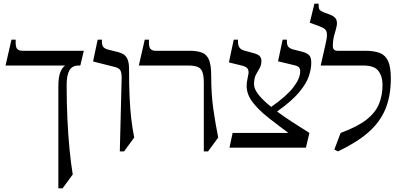

<svg xmlns="http://www.w3.org/2000/svg" viewBox="-20 -800 2165 1040"><path d="M100 -525H434L415 -445H405Q371 -445 356 -419Q341 -393 341 -340Q341 -247 345 -158.5Q349 -70 356.5 7.5Q364 85 374 145L319 220H296V-330Q296 -381 306.5 -408Q317 -435 333 -445H10L42 -585H65Q63 -545 73 -535Q83 -525 100 -525Z M679 -425Q679 -338 682 -273Q685 -208 691 -156.5Q697 -105 707 -55L652 20H629L639 -378Q639 -405 632.5 -418Q626 -431 603 -437L484 -467L509 -585H532Q531 -557 538.5 -547Q546 -537 563 -532L619 -518Q635 -514 648.5 -506Q662 -498 670.5 -479.5Q679 -461 679 -425Z M1124 -390Q1124 -289 1135.5 -209Q1147 -129 1162 -55L1107 20H1084V-348Q1084 -386 1077.5 -407Q1071 -428 1053 -436.5Q1035 -445 1000 -445H732L764 -585H787Q785 -545 795 -535Q805 -525 822 -525H1007Q1049 -525 1075 -514.5Q1101 -504 1112.5 -475Q1124 -446 1124 -390Z M1666 -460Q1666 -427 1653 -387.5Q1640 -348 1600.5 -300.5Q1561 -253 1481 -196Q1517 -169 1561 -140.5Q1605 -112 1656 -80L1637 0H1223L1240 -80H1542Q1484 -123 1432 -164Q1380 -205 1348 -247Q1316 -289 1316 -335Q1316 -353 1320 -370Q1324 -387 1326 -402Q1328 -417 1321 -428Q1314 -439 1293 -444L1220 -462L1246 -585H1269Q1268 -556 1276 -544Q1284 -532 1300 -527L1354 -512Q1380 -505 1388 -494.5Q1396 -484 1396 -470Q1396 -447 1386 -430.5Q1376 -414 1366 -395Q1356 -376 1356 -343Q1356 -318 1380.5 -287Q1405 -256 1449 -221Q1531 -278 1568.5 -326.5Q1606 -375 1606 -413Q1606 -428 1599 -435.5Q1592 -443 1573 -447L1486 -468L1511 -585H1534Q1533 -557 1541 -547.5Q1549 -538 1565 -533L1616 -520Q1640 -514 1653 -502.5Q1666 -491 1666 -460Z M1811 20 1791 10 1825 -80Q1915 -113 1964 -151Q2013 -189 2032.5 -236Q2052 -283 2052 -341Q2052 -386 2030 -415.5Q2008 -445 1949 -445H1717L1741 -550Q1751 -591 1751 -611.5Q1751 -632 1740.5 -641.5Q1730 -651 1707 -659L1658 -677L1683 -780H1706Q1705 -752 1713 -745Q1721 -738 1737 -732L1764 -722Q1794 -711 1801 -695Q1808 -679 1803.5 -658.5Q1799 -638 1791 -611Q1783 -584 1783 -550Q1783 -525 1808 -525H1958Q2008 -525 2038.5 -512.5Q2069 -500 2083 -467.5Q2097 -435 2097 -375Q2097 -280 2067.5 -209Q2038 -138 1975 -83Q1912 -28 1811 20Z"/></svg>

Font: Bona Nova
Style: Regular
Weight: 400
Designer: Mateusz Machalski
Foundry: Capitalics
Version: Version 4.001; ttfautohint (v1.8.3)